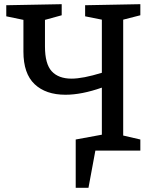

<svg xmlns="http://www.w3.org/2000/svg" viewBox="-20 -720 736 918"><path d="M651 -647 569 -626V-72L651 -53V0H436L403 178H342V-53L467 -76V-301Q370 -267 293 -267Q199 -267 145.5 -317.5Q92 -368 92 -473V-625L10 -642V-695L275 -700V-647L195 -625V-498Q195 -414 227.5 -379Q260 -344 322 -344Q376 -344 467 -372V-626L387 -642V-695L651 -700Z"/></svg>

Font: Bitter Pro Medium
Style: Regular
Weight: 500
Designer: Sol Matas, and Bitter project Authors
Foundry: Sol Matas
Version: Version 1.010